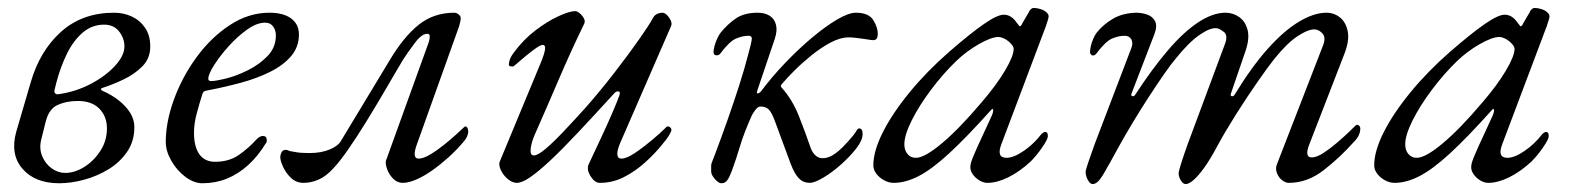

<svg xmlns="http://www.w3.org/2000/svg" viewBox="-20 -446 3974 483"><path d="M129 15Q68 15 36.5 -21.5Q5 -58 21 -115Q30 -146 39 -176.5Q48 -207 57 -238Q80 -318 133.5 -366Q187 -414 267 -414Q291 -414 311.5 -404.5Q332 -395 345 -376Q358 -357 358 -329Q358 -299 338 -279Q318 -259 290.5 -246Q263 -233 238 -225Q234 -224 234 -221.5Q234 -219 239 -217Q260 -208 278 -194Q296 -180 307 -163Q318 -146 318 -126Q318 -91 300 -64.5Q282 -38 253.5 -20.5Q225 -3 192 6Q159 15 129 15ZM144 -11Q168 -11 192 -26Q216 -41 232.5 -66.5Q249 -92 249 -123Q249 -153 230 -172.5Q211 -192 176 -192Q147 -192 125 -182Q103 -172 95 -140L84 -96Q78 -73 86 -53.5Q94 -34 110 -22.5Q126 -11 144 -11ZM127 -209Q170 -215 207.5 -234.5Q245 -254 269 -280Q293 -306 293 -329Q293 -350 279.5 -367Q266 -384 242 -384Q211 -384 187.5 -363.5Q164 -343 148 -310Q132 -277 122 -239L117 -219Q116 -214 119 -211Q122 -208 127 -209Z M489 15Q468 15 446.5 -1Q425 -17 411 -41.5Q397 -66 397 -89Q397 -139 417.5 -195.5Q438 -252 474 -301.5Q510 -351 557.5 -382.5Q605 -414 658 -414Q693 -414 712.5 -399.5Q732 -385 732 -359Q732 -328 712.5 -305Q693 -282 660 -265.5Q627 -249 586.5 -238Q546 -227 504 -219Q498 -218 494.5 -216.5Q491 -215 489 -209Q482 -187 475 -161Q468 -135 468 -112Q468 -77 481.5 -58Q495 -39 521 -39Q557 -39 582 -57Q607 -75 623 -93Q633 -104 641 -104Q651 -104 651 -94Q651 -93 651 -90.5Q651 -88 649 -86Q629 -53 604 -30.5Q579 -8 550.5 3.5Q522 15 489 15ZM511 -242Q522 -242 548.5 -248.5Q575 -255 604 -269.5Q633 -284 653.5 -305.5Q674 -327 674 -357Q674 -370 667 -379.5Q660 -389 647 -389Q626 -389 601.5 -371.5Q577 -354 555 -329.5Q533 -305 518.5 -282Q504 -259 504 -248Q504 -242 511 -242Z M744 14Q725 14 712 1.5Q699 -11 692 -26.5Q685 -42 685 -51Q685 -56 688 -62.5Q691 -69 699 -69Q701 -69 703 -68.5Q705 -68 709 -66Q715 -65 726 -63Q737 -61 759 -61Q788 -61 809.5 -70Q831 -79 838 -92L960 -294Q995 -353 1033 -383.5Q1071 -414 1123 -414Q1127 -414 1130.5 -412Q1134 -410 1136.5 -407Q1139 -404 1139 -401Q1139 -397 1138 -392Q1137 -387 1135 -380L1027 -78Q1017 -47 1033 -47Q1045 -47 1062.5 -57.5Q1080 -68 1098 -82.5Q1116 -97 1128.5 -108.5Q1141 -120 1144 -123Q1147 -126 1148.5 -127Q1150 -128 1151 -128Q1154 -128 1156 -124Q1158 -120 1158 -115Q1158 -111 1155.5 -104Q1153 -97 1145 -88Q1128 -68 1108 -50Q1088 -32 1067.5 -17.5Q1047 -3 1027.5 5.5Q1008 14 993 14Q979 14 968.5 3Q958 -8 953.5 -21.5Q949 -35 951 -42L1059 -341Q1061 -348 1061 -354.5Q1061 -361 1055 -361Q1041 -361 1024 -338.5Q1007 -316 994 -296Q989 -288 974.5 -263Q960 -238 940 -204Q920 -170 898 -134.5Q876 -99 855.5 -69.5Q835 -40 819 -23Q800 -2 781 6Q762 14 744 14Z M1280 14Q1269 14 1257.5 4.5Q1246 -5 1240 -18Q1234 -31 1237 -39L1342 -292Q1349 -309 1351 -321Q1353 -333 1345 -333Q1340 -333 1328.5 -325Q1317 -317 1302.5 -305Q1288 -293 1273 -280Q1271 -278 1265.5 -279Q1260 -280 1260 -283Q1260 -287 1262 -294.5Q1264 -302 1272 -313Q1297 -347 1327.5 -370Q1358 -393 1385.5 -405.5Q1413 -418 1427 -418Q1432 -418 1438.5 -412.5Q1445 -407 1449 -399.5Q1453 -392 1449 -385Q1416 -317 1386 -247Q1356 -177 1326 -109Q1317 -89 1315 -72Q1313 -55 1323 -55Q1333 -55 1353 -72Q1373 -89 1398.5 -116Q1424 -143 1452 -174Q1490 -217 1525.5 -263Q1561 -309 1587 -346Q1613 -383 1621 -398Q1626 -408 1633 -411Q1640 -414 1646 -414Q1652 -414 1658 -408Q1664 -402 1667.5 -394Q1671 -386 1668 -380L1540 -86Q1532 -67 1533 -57Q1534 -47 1543 -47Q1556 -47 1577 -61Q1598 -75 1620 -93.5Q1642 -112 1657 -127Q1658 -128 1660 -128Q1663 -128 1666 -125.5Q1669 -123 1669 -119Q1669 -117 1668 -115Q1667 -113 1665.5 -110Q1664 -107 1661.5 -103Q1659 -99 1655.5 -94.5Q1652 -90 1647 -84Q1628 -60 1603 -37.5Q1578 -15 1549.5 -0.5Q1521 14 1489 14Q1476 14 1465.5 -3Q1455 -20 1461 -33Q1475 -63 1491 -97Q1507 -131 1519.5 -160Q1532 -189 1537 -203Q1542 -215 1536 -216Q1530 -217 1525 -211Q1473 -154 1433 -111.5Q1393 -69 1363.5 -41.5Q1334 -14 1313.5 0Q1293 14 1280 14Z M1795 15Q1790 15 1784 10Q1778 5 1773.5 -2Q1769 -9 1769 -15Q1769 -26 1769 -29.5Q1769 -33 1771 -38Q1773 -43 1778 -56Q1795 -101 1810.5 -145Q1826 -189 1839.5 -231Q1853 -273 1863 -312Q1869 -334 1871 -345Q1873 -356 1863 -356Q1848 -356 1831.5 -349Q1815 -342 1791 -310Q1787 -306 1781 -307Q1775 -308 1775 -315Q1775 -321 1777.5 -330.5Q1780 -340 1784.5 -349.5Q1789 -359 1793 -364Q1810 -385 1831 -399.5Q1852 -414 1886 -414Q1904 -414 1916 -406.5Q1928 -399 1932 -384Q1936 -369 1929 -348L1886 -221Q1882 -210 1886.5 -211Q1891 -212 1895 -217Q1922 -253 1955.5 -288Q1989 -323 2023 -351.5Q2057 -380 2086 -397Q2115 -414 2133 -414Q2166 -414 2177.5 -394.5Q2189 -375 2188 -360Q2188 -345 2177 -345Q2172 -345 2164 -346.5Q2156 -348 2147 -349Q2139 -350 2131 -351Q2123 -352 2115 -352Q2094 -352 2069.5 -339Q2045 -326 2021 -306.5Q1997 -287 1978 -268Q1959 -249 1949 -237Q1945 -233 1944.5 -230.5Q1944 -228 1946 -226Q1973 -196 1989.5 -154.5Q2006 -113 2020 -72Q2024 -62 2031.5 -55Q2039 -48 2049 -48Q2062 -48 2074.5 -55.5Q2087 -63 2100.5 -76.5Q2114 -90 2127 -106Q2133 -114 2135.5 -118.5Q2138 -123 2142 -123Q2145 -123 2147.5 -120Q2150 -117 2150 -109Q2150 -93 2134 -72.5Q2118 -52 2095.5 -32Q2073 -12 2051 1Q2029 14 2017 14Q2001 14 1990 3Q1979 -8 1969 -34L1931 -137Q1922 -162 1914.5 -170Q1907 -178 1893 -178Q1887 -178 1881 -170.5Q1875 -163 1871 -155Q1851 -110 1841.5 -78Q1832 -46 1821 -16Q1815 0 1809.5 7.5Q1804 15 1795 15Z M2228 14Q2216 14 2204 7.5Q2192 1 2184.5 -9Q2177 -19 2177 -30Q2177 -66 2201 -113.5Q2225 -161 2268 -213.5Q2311 -266 2367 -315Q2421 -362 2455 -385.5Q2489 -409 2505 -409Q2521 -409 2533 -395Q2547 -377 2545.5 -378.5Q2544 -380 2545 -380Q2547 -380 2548.5 -381.5Q2550 -383 2551 -386Q2565 -410 2568 -415Q2571 -420 2568 -416Q2574 -426 2580 -426Q2589 -426 2598 -423Q2607 -420 2612.5 -415Q2618 -410 2618 -405Q2618 -400 2611 -380L2499 -83Q2486 -49 2512 -49Q2530 -49 2555.5 -66.5Q2581 -84 2600 -109Q2602 -111 2604.5 -112.5Q2607 -114 2609 -114Q2613 -114 2614.5 -111.5Q2616 -109 2616 -103Q2616 -96 2602 -75.5Q2588 -55 2573 -40Q2545 -14 2516.5 0Q2488 14 2464 14Q2454 14 2444 8Q2434 2 2427.5 -7Q2421 -16 2421 -25Q2421 -36 2427 -48Q2423 -39 2426.5 -48Q2430 -57 2438.5 -76Q2447 -95 2457 -116Q2467 -137 2474 -153Q2479 -164 2478.5 -169.5Q2478 -175 2472 -168Q2411 -100 2367.5 -60Q2324 -20 2291 -3Q2258 14 2228 14ZM2284 -49Q2306 -49 2349.5 -85.5Q2393 -122 2448 -187Q2486 -231 2508 -268Q2530 -305 2530 -323Q2530 -331 2517 -342Q2511 -347 2504 -350Q2497 -353 2492 -353Q2474 -353 2442.5 -335Q2411 -317 2385 -292Q2352 -260 2322 -220Q2292 -180 2273.5 -143Q2255 -106 2255 -83Q2255 -68 2263 -58.5Q2271 -49 2284 -49Z M2729 17Q2724 17 2720 12Q2716 7 2713.5 0Q2711 -7 2711 -13Q2711 -18 2717.5 -37Q2724 -56 2734 -84L2826 -325Q2831 -338 2826 -347Q2821 -356 2809 -356Q2794 -356 2777.5 -349Q2761 -342 2737 -310Q2733 -306 2728.5 -306.5Q2724 -307 2722 -314Q2722 -320 2724 -329.5Q2726 -339 2730.5 -349Q2735 -359 2739 -364Q2756 -385 2780 -399Q2804 -413 2838 -414Q2852 -414 2865.5 -409.5Q2879 -405 2885.5 -393Q2892 -381 2884 -360L2827 -212Q2824 -205 2828.5 -204Q2833 -203 2836 -208Q2879 -274 2918.5 -320Q2958 -366 2994.5 -390Q3031 -414 3063 -414Q3082 -414 3097.5 -403Q3113 -392 3118.5 -370.5Q3124 -349 3113 -317L3077 -212Q3074 -205 3078.5 -204Q3083 -203 3086 -208Q3128 -277 3168.5 -322.5Q3209 -368 3247 -391Q3285 -414 3317 -414Q3336 -414 3351 -402Q3366 -390 3370.5 -366.5Q3375 -343 3361 -308L3275 -86Q3260 -50 3280 -50Q3292 -50 3309 -61Q3326 -72 3343.5 -87Q3361 -102 3374 -114.5Q3387 -127 3391 -131Q3392 -132 3392.5 -132Q3393 -132 3394 -132Q3397 -132 3399.5 -129.5Q3402 -127 3402 -123Q3402 -115 3398.5 -106.5Q3395 -98 3384 -87Q3351 -50 3310 -18Q3269 14 3222 14Q3214 14 3205.5 7.5Q3197 1 3192.5 -10Q3188 -21 3192 -32L3308 -331Q3316 -351 3307.5 -361Q3299 -371 3288 -372Q3272 -373 3245 -355.5Q3218 -338 3185 -297Q3170 -278 3143.5 -240Q3117 -202 3089.5 -158.5Q3062 -115 3042 -78Q3025 -46 3010 -25Q2995 -4 2983 6.5Q2971 17 2963 17Q2958 17 2954 12.5Q2950 8 2947.5 2Q2945 -4 2945 -10Q2945 -15 2951.5 -35.5Q2958 -56 2968 -84L3061 -334Q3070 -357 3059 -365.5Q3048 -374 3041 -375Q3025 -377 2998 -358.5Q2971 -340 2938 -299Q2926 -285 2908 -259Q2890 -233 2869.5 -201.5Q2849 -170 2829.5 -137.5Q2810 -105 2795 -78Q2769 -30 2755 -6.5Q2741 17 2729 17Z M3488 14Q3476 14 3464 7.5Q3452 1 3444.5 -9Q3437 -19 3437 -30Q3437 -66 3461 -113.5Q3485 -161 3528 -213.5Q3571 -266 3627 -315Q3681 -362 3715 -385.5Q3749 -409 3765 -409Q3781 -409 3793 -395Q3807 -377 3805.5 -378.5Q3804 -380 3805 -380Q3807 -380 3808.5 -381.5Q3810 -383 3811 -386Q3825 -410 3828 -415Q3831 -420 3828 -416Q3834 -426 3840 -426Q3849 -426 3858 -423Q3867 -420 3872.5 -415Q3878 -410 3878 -405Q3878 -400 3871 -380L3759 -83Q3746 -49 3772 -49Q3790 -49 3815.5 -66.5Q3841 -84 3860 -109Q3862 -111 3864.5 -112.5Q3867 -114 3869 -114Q3873 -114 3874.5 -111.5Q3876 -109 3876 -103Q3876 -96 3862 -75.5Q3848 -55 3833 -40Q3805 -14 3776.5 0Q3748 14 3724 14Q3714 14 3704 8Q3694 2 3687.5 -7Q3681 -16 3681 -25Q3681 -36 3687 -48Q3683 -39 3686.5 -48Q3690 -57 3698.5 -76Q3707 -95 3717 -116Q3727 -137 3734 -153Q3739 -164 3738.5 -169.5Q3738 -175 3732 -168Q3671 -100 3627.5 -60Q3584 -20 3551 -3Q3518 14 3488 14ZM3544 -49Q3566 -49 3609.5 -85.5Q3653 -122 3708 -187Q3746 -231 3768 -268Q3790 -305 3790 -323Q3790 -331 3777 -342Q3771 -347 3764 -350Q3757 -353 3752 -353Q3734 -353 3702.5 -335Q3671 -317 3645 -292Q3612 -260 3582 -220Q3552 -180 3533.5 -143Q3515 -106 3515 -83Q3515 -68 3523 -58.5Q3531 -49 3544 -49Z"/></svg>

Font: EB Garamond
Style: Italic
Weight: 400
Italic angle: -17.2°
Designer: Georg Duffner and Octavio Pardo
Foundry: Georg Duffner
Version: Version 1.001